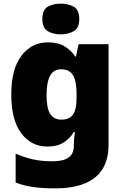

<svg xmlns="http://www.w3.org/2000/svg" viewBox="-20 -796 683 1056"><path d="M282 240Q215 240 164 233Q113 226 66 208V49Q116 70 161 80.5Q206 91 271 91Q329 91 357.5 70Q386 49 386 9V-1Q386 -14 387.5 -32Q389 -50 392 -70H386Q367 -37 332 -13.5Q297 10 240 10Q152 10 97 -63Q42 -136 42 -276Q42 -416 98 -489.5Q154 -563 243 -563Q301 -563 336.5 -540.5Q372 -518 394 -485H398L412 -553H577V1Q577 79 545 132Q513 185 447.5 212.5Q382 240 282 240ZM318 -138Q341 -138 357 -145.5Q373 -153 382.5 -167.5Q392 -182 396.5 -204Q401 -226 401 -256V-279Q401 -322 393.5 -352.5Q386 -383 367.5 -399Q349 -415 315 -415Q275 -415 255.5 -379Q236 -343 236 -273Q236 -201 256 -169.5Q276 -138 318 -138ZM314 -776Q355 -776 385.5 -759Q416 -742 416 -691Q416 -642 385.5 -624.5Q355 -607 314 -607Q272 -607 242.5 -624.5Q213 -642 213 -691Q213 -742 242.5 -759Q272 -776 314 -776Z"/></svg>

Font: Noto Sans Symbols Black
Style: Regular
Weight: 900
Version: Version 2.002